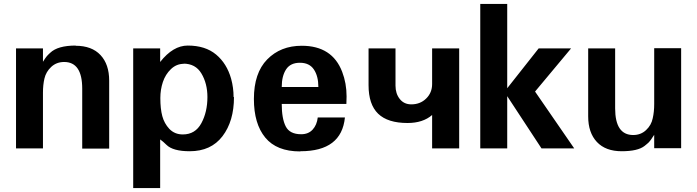

<svg xmlns="http://www.w3.org/2000/svg" viewBox="-20 -742 3486 960"><path d="M358.9 -514.2 357.9 -513.2Q439 -513.2 482.4 -466.8Q525.9 -420.4 525.9 -338.9V1H391.1V-298.8Q391.1 -432.1 300.8 -432.1Q262.7 -432.1 236.3 -407.7Q210 -383.3 202.1 -349.1Q194.8 -317.4 194.8 -278.8V0H60.1V-500H194.8V-433.1Q197.3 -437 200.9 -442.6Q204.6 -448.2 205.8 -450Q207 -451.7 209.7 -455.3Q212.4 -459 213.4 -460.2Q214.4 -461.4 217.5 -464.8Q220.7 -468.3 223.4 -470.9Q226.1 -473.6 231 -478Q268.6 -514.2 358.9 -514.2Z M1147.9 -256.8H1149.9Q1149.9 -136.2 1092.5 -61Q1035.2 14.2 928.7 14.2Q844.2 14.2 812 -18.1Q796.4 -33.7 780.8 -44.9V198.2H646V-500H780.8V-432.1Q845.2 -514.2 918.9 -514.2Q1006.8 -514.2 1060.5 -469.2Q1114.3 -424.3 1135.7 -348.1Q1147.9 -303.2 1147.9 -256.8ZM897 -423.8 898.9 -422.9Q862.3 -422.9 834.7 -396.5Q807.1 -370.1 794.4 -332Q781.7 -293.9 781.7 -252Q781.7 -197.8 791.5 -161.4Q801.3 -125 826.2 -98.1Q853 -69.8 894 -69.8Q956.5 -69.8 986.8 -126Q1017.1 -182.1 1017.1 -256.8Q1017.1 -324.7 986.8 -375Q957.5 -423.8 897 -423.8Z M1482.9 14.2 1480.5 15.1Q1363.3 15.1 1306.4 -54Q1249.5 -123 1249.5 -247.1Q1249.5 -377 1315.9 -444.8Q1382.8 -513.2 1488.8 -513.2Q1641.1 -513.2 1690.9 -382.8Q1712.9 -325.7 1712.9 -259.8L1711.9 -222.2H1388.7Q1388.7 -148.9 1408.7 -109.9Q1428.7 -70.8 1485.8 -70.8Q1522 -70.8 1543.2 -94Q1564.5 -117.2 1568.8 -154.8H1704.6Q1688 14.2 1482.9 14.2ZM1571.8 -307.1Q1571.8 -361.3 1549.3 -394.8Q1526.9 -428.2 1479.5 -428.2Q1432.1 -428.2 1410.4 -395Q1388.7 -361.8 1388.7 -307.1Z M2036.6 -220.2Q2081.1 -220.2 2110.8 -249.3Q2140.6 -278.3 2140.6 -321.8V-500H2275.9V0H2140.6V-167Q2094.7 -127 2017.6 -127Q1918.9 -127 1870.8 -173.3Q1822.8 -219.7 1822.8 -315.9V-500H1957.5V-314Q1957.5 -273.9 1978.8 -247.1Q2000 -220.2 2036.6 -220.2Z M2851.1 0H2687.5L2516.1 -261.2V0H2381.3V-722.2H2516.1V-300.8L2673.3 -500H2835.4L2655.3 -284.2Z M3087.9 14.2H3088.9Q3007.8 14.2 2964.4 -32.2Q2920.9 -78.6 2920.9 -160.2V-500H3055.7V-200.2Q3055.7 -66.9 3146 -66.9Q3184.1 -66.9 3210.4 -91.6Q3236.8 -116.2 3243.7 -150.9Q3251 -182.6 3251 -222.2V-501H3385.7V-1H3251V-67.9Q3247.1 -62.5 3241.9 -54.4Q3236.8 -46.4 3234.9 -43.9Q3232.9 -41.5 3229.5 -36.9Q3226.1 -32.2 3222.9 -29.3Q3219.7 -26.4 3214.8 -22.2Q3210 -18.1 3202.6 -12.2Q3168.9 14.2 3087.9 14.2Z"/></svg>

Font: Perun
Style: Bold
Weight: 700
Foundry: Copyright (c) Stefan Peev, Context Ltd, 2016
Version: Version 1.0000